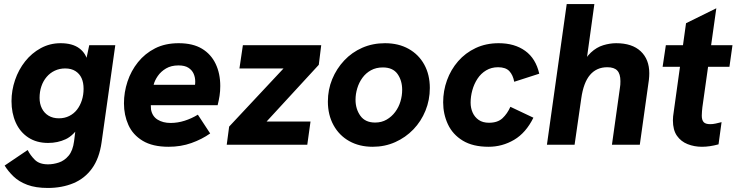

<svg xmlns="http://www.w3.org/2000/svg" viewBox="-20 -717 3648 951"><path d="M217 214Q157 214 115.5 198.5Q74 183 47 157Q20 131 3 103L117 26Q130 52 152.5 74.5Q175 97 218 97Q244 97 271.5 88Q299 79 320 54Q341 29 347 -18L359 -115L377 -98Q345 -46 305.5 -27.5Q266 -9 218 -9Q161 -9 120 -36Q79 -63 58 -110Q37 -157 37 -216Q37 -269 54.5 -320.5Q72 -372 104.5 -413Q137 -454 182 -478.5Q227 -503 280 -503Q339 -503 373 -477.5Q407 -452 415 -409L401 -394L422 -493H551L483 -11Q472 67 436 117Q400 167 343.5 190.5Q287 214 217 214ZM272 -131Q300 -131 323 -142.5Q346 -154 361.5 -174Q377 -194 385.5 -220.5Q394 -247 394 -277Q394 -308 384 -330Q374 -352 353.5 -365Q333 -378 303 -378Q275 -378 251.5 -367Q228 -356 211 -336Q194 -316 185 -289.5Q176 -263 176 -232Q176 -203 187.5 -180Q199 -157 220.5 -144Q242 -131 272 -131Z M815 10Q736 10 687 -19.5Q638 -49 616 -98Q594 -147 594 -205Q594 -260 611.5 -313Q629 -366 663.5 -409Q698 -452 748 -477.5Q798 -503 865 -503Q935 -503 980 -476Q1025 -449 1048 -401Q1071 -353 1071 -291Q1071 -265 1067.5 -242.5Q1064 -220 1058 -196H727Q727 -190 727.5 -185.5Q728 -181 728 -175Q734 -141 760.5 -124.5Q787 -108 825 -108Q860 -108 894.5 -119Q929 -130 960 -149L1021 -56Q980 -27 928 -8.5Q876 10 815 10ZM941 -272Q944 -283 945.5 -293Q947 -303 947 -313Q947 -334 939 -352Q931 -370 913 -381.5Q895 -393 864 -393Q828 -393 802.5 -378Q777 -363 761.5 -340.5Q746 -318 741 -297H987Z M1103 0 1115 -90 1419 -415 1428 -378H1166L1183 -493H1571L1559 -396L1259 -70L1250 -115H1518L1502 0Z M1826 10Q1760 10 1710 -18Q1660 -46 1632 -97Q1604 -148 1604 -214Q1604 -273 1625.5 -325Q1647 -377 1685 -417.5Q1723 -458 1774.5 -480.5Q1826 -503 1887 -503Q1954 -503 2004 -475Q2054 -447 2081.5 -397Q2109 -347 2109 -281Q2109 -222 2087.5 -169Q2066 -116 2027.5 -76Q1989 -36 1937.5 -13Q1886 10 1826 10ZM1838 -110Q1870 -110 1895 -124.5Q1920 -139 1937.5 -162.5Q1955 -186 1963.5 -214.5Q1972 -243 1972 -272Q1972 -318 1949 -350.5Q1926 -383 1876 -383Q1843 -383 1817.5 -369Q1792 -355 1775 -331.5Q1758 -308 1749.5 -279.5Q1741 -251 1741 -223Q1741 -177 1765 -143.5Q1789 -110 1838 -110Z M2400 10Q2322 10 2272 -20.5Q2222 -51 2198.5 -101.5Q2175 -152 2175 -210Q2175 -267 2194 -319.5Q2213 -372 2249 -413.5Q2285 -455 2336 -479Q2387 -503 2450 -503Q2529 -503 2581.5 -465Q2634 -427 2651 -352L2527 -312Q2521 -345 2503 -364.5Q2485 -384 2447 -384Q2414 -384 2388 -368.5Q2362 -353 2345 -327Q2328 -301 2319.5 -270Q2311 -239 2311 -209Q2311 -182 2321 -159.5Q2331 -137 2351 -123Q2371 -109 2402 -109Q2445 -109 2469 -131.5Q2493 -154 2508 -188L2622 -134Q2585 -59 2526.5 -24.5Q2468 10 2400 10Z M2689 0 2787 -697H2924L2880 -379L2859 -383Q2878 -430 2906.5 -456.5Q2935 -483 2968 -493Q3001 -503 3032 -503Q3111 -503 3153.5 -463Q3196 -423 3196 -354Q3196 -347 3195.5 -338.5Q3195 -330 3194 -321L3149 0H3011L3050 -278Q3052 -289 3052.5 -297.5Q3053 -306 3053 -315Q3053 -351 3037.5 -367.5Q3022 -384 2988 -384Q2935 -384 2902.5 -346Q2870 -308 2859 -229L2826 0Z M3457 10Q3419 10 3386 -3Q3353 -16 3333 -44.5Q3313 -73 3313 -121Q3313 -130 3314 -140.5Q3315 -151 3318 -170L3378 -602L3528 -676L3459 -186Q3458 -177 3457 -165.5Q3456 -154 3456 -144Q3456 -123 3465 -112.5Q3474 -102 3498 -102Q3511 -102 3524.5 -105Q3538 -108 3554 -112L3539 -2Q3517 4 3496.5 7Q3476 10 3457 10ZM3262 -386 3278 -493H3608L3593 -386Z"/></svg>

Font: Hanken Grotesk ExtraBold
Style: Italic
Weight: 800
Italic angle: -8°
Designer: Alfredo Marco Pradil
Foundry: Hanken Design Co.
Version: Version 3.013